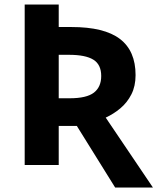

<svg xmlns="http://www.w3.org/2000/svg" viewBox="-20 -734 700 854"><path d="M492.2 100.1 321.8 -173.8H241.2V0H89.8V-713.9H241.2V-613.8H297.9Q443.8 -613.8 513.4 -560.8Q583 -507.8 583 -399.9Q583 -351.1 564.5 -314.5Q545.9 -277.8 515.6 -252.4Q485.4 -227.1 450.2 -210.9L660.2 100.1ZM241.2 -296.9H290Q365.2 -296.9 397.7 -322Q430.2 -347.2 430.2 -396Q430.2 -446.8 395.3 -468.5Q360.4 -490.2 287.1 -490.2H241.2Z"/></svg>

Font: Open Sans
Style: Bold
Weight: 700
Designer: Monotype Design Team
Foundry: Monotype Imaging Inc.
Version: Version 3.000; ttfautohint (v1.8.4)